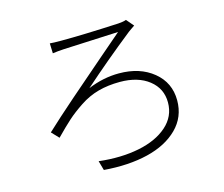

<svg xmlns="http://www.w3.org/2000/svg" viewBox="-105 -869 1210 1037"><g transform="rotate(-15 500.0 -350.5)"><path d="M249 -712Q268 -710 311 -710Q431 -710 634 -720Q664 -722 679 -728L714 -687Q709 -684 695 -674Q681 -664 678 -662Q527 -542 393 -423Q479 -459 567 -459Q684 -459 759 -397.5Q834 -336 834 -237Q834 -144 770 -80.5Q706 -17 598.5 9Q491 35 354 24L339 -29Q462 -15 562.5 -35Q663 -55 723 -108Q783 -161 783 -239Q783 -317 722 -365Q661 -413 560 -413Q494 -413 439 -398Q384 -383 334.5 -350Q285 -317 252 -287.5Q219 -258 168 -206L130 -246Q196 -308 294.5 -394Q393 -480 496 -568.5Q599 -657 621 -676L313 -662Q278 -660 251 -656Z"/></g></svg>

Font: Noto Sans Korean Light
Style: Regular
Weight: 300
Designer: Ryoko NISHIZUKA  (kana & ideographs); Paul D. Hunt (Latin, Greek & Cyrillic); Wenlong ZHANG  (bopomofo); Sandoll Communi
Foundry: Adobe Systems Incorporated
Version: Version 1.000;PS 1;hotconv 1.0.78;makeotf.lib2.5.61930